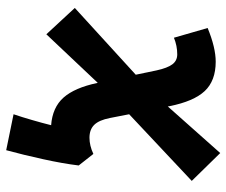

<svg xmlns="http://www.w3.org/2000/svg" viewBox="-76 -506 738 626"><g transform="rotate(90 293.0 -193.0)"><path d="M91.8 24.9 5.9 -67.9 223.6 -266.6 209.5 -334.5Q201.7 -370.1 189.7 -386Q177.7 -401.9 157.2 -401.9Q129.4 -401.9 103 -391.1L71.3 -501Q135.3 -527.3 181.2 -527.3Q243.2 -527.3 276.9 -491.5Q310.5 -455.6 326.2 -376.5L327.1 -371.1L479 -542L569.8 -449.2L352.5 -245.1L364.7 -182.6Q371.6 -147 387 -131.3Q402.3 -115.7 429.2 -115.7Q454.6 -115.7 481.9 -128.4L519.5 -80.6Q513.2 -28.8 499 35.6Q484.9 100.1 469.7 155.8L352.5 131.8Q361.8 104.5 371.3 71.5Q380.9 38.6 388.2 9.3Q330.1 4.9 298.1 -31.2Q266.1 -67.4 250.5 -141.1L250 -142.6Z"/></g></svg>

Font: CaskaydiaCove NFP
Style: Bold Italic
Weight: 700
Italic angle: -10°
Designer: Aaron Bell
Foundry: Saja Typeworks
Version: Version 2111.001; VTT 6.35;Nerd Fonts 3.1.1